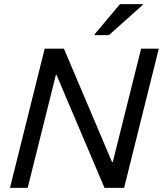

<svg xmlns="http://www.w3.org/2000/svg" viewBox="-20 -911 790 931"><path d="M581.7 0H486.7L254.2 -547.5H250.8L114.2 0H28.3L196.7 -675H290L523.3 -125H526.7L664.2 -675H750ZM437.5 -740.8 438.3 -744.2 561.7 -890.8H673.3L672.5 -887.5L508.3 -740.8Z"/></svg>

Font: Funnel Sans
Style: Italic
Weight: 400
Italic angle: -14.036°
Version: Version 1.000; Beta; Release 5; Build 24; ttfautohint (v1.8.